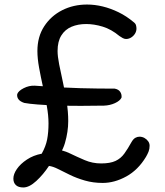

<svg xmlns="http://www.w3.org/2000/svg" viewBox="-20 -792 730 847"><path d="M83 35Q61 35 50 24.5Q39 14 39 -4Q39 -24 54.5 -46.5Q70 -69 98.5 -88Q127 -107 164 -114Q182 -146 188 -177Q194 -208 194 -248Q194 -283 186.5 -324.5Q179 -366 169.5 -409Q160 -452 152.5 -493Q145 -534 145 -567Q145 -630 175 -676Q205 -722 254.5 -747Q304 -772 364 -772Q398 -772 433 -763.5Q468 -755 503 -738Q538 -721 570 -694Q578 -688 580 -680.5Q582 -673 582 -666Q582 -654 575.5 -643.5Q569 -633 558.5 -626.5Q548 -620 536 -620Q529 -620 521.5 -624Q514 -628 507 -633Q471 -663 433 -674.5Q395 -686 360 -686Q324 -686 295.5 -674Q267 -662 250.5 -635.5Q234 -609 234 -567Q234 -544 241 -508Q248 -472 257.5 -429.5Q267 -387 274 -343Q281 -299 281 -258Q281 -211 266.5 -161Q252 -111 211 -73L223 -133Q256 -131 288 -115.5Q320 -100 354 -85.5Q388 -71 426 -71Q466 -71 489.5 -82Q513 -93 528.5 -114.5Q544 -136 560 -165Q568 -179 577 -184Q586 -189 595 -189Q607 -189 617 -183.5Q627 -178 633.5 -169Q640 -160 640 -149Q640 -135 635.5 -123.5Q631 -112 624 -100Q589 -42 537 -13.5Q485 15 433 15Q391 15 354.5 4.5Q318 -6 288.5 -20.5Q259 -35 236 -46.5Q213 -58 196 -60Q171 -22 140 6.5Q109 35 83 35ZM439 -326Q390 -325 337 -325Q284 -325 234.5 -326.5Q185 -328 146.5 -331Q108 -334 87 -338Q69 -344 61.5 -354Q54 -364 56 -377Q61 -391 84.5 -403Q108 -415 133 -414Q161 -412 193.5 -410Q226 -408 261.5 -406Q297 -404 334.5 -403Q372 -402 410.5 -401.5Q449 -401 486 -401Q503 -398 510.5 -386.5Q518 -375 516 -361Q509 -347 487 -337Q465 -327 439 -326Z"/></svg>

Font: Playpen Sans Thai
Style: Regular
Weight: 400
Designer: Sirin Gunkloy, Laura Meseguer, Veronika Burian, José Scaglione
Foundry: TypeTogether
Version: Version 2.000